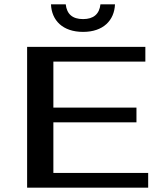

<svg xmlns="http://www.w3.org/2000/svg" viewBox="-20 -865 765 885"><path d="M663 0V-68H226V-301H609V-369H226V-581H650V-649H105V0ZM510 -845H443C438 -800 411 -777 363 -777C314 -777 288 -800 283 -845H215C218 -771 269 -718 363 -718C456 -718 507 -771 510 -845Z"/></svg>

Font: Gamestation Extended
Style: Regular
Weight: 400
Width: 7
Designer: Jonas Hecksher
Foundry: Jonas Hecksher, Playtypeª, e-types AS
Version: Version 1.003